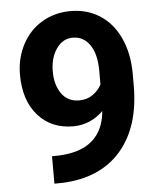

<svg xmlns="http://www.w3.org/2000/svg" viewBox="-52 -766 679 819"><g transform="rotate(-5 287.0 -357.0)"><path d="M378.4 -284.2Q323.2 -230 249.5 -230Q155.3 -230 98.6 -294.7Q42 -359.4 42 -469.2Q42 -539.1 72.5 -597.4Q103 -655.8 157.7 -688.2Q212.4 -720.7 280.8 -720.7Q351.1 -720.7 405.8 -685.5Q460.4 -650.4 490.7 -584.5Q521 -518.6 521.5 -433.6V-381.3Q521.5 -203.6 433.1 -102.1Q344.7 -0.5 182.6 6.3L147.9 6.8V-110.8L179.2 -111.3Q363.3 -119.6 378.4 -284.2ZM284.2 -337.9Q318.4 -337.9 343 -355.5Q367.7 -373 380.4 -397.9V-456.1Q380.4 -527.8 353 -567.4Q325.7 -606.9 279.8 -606.9Q237.3 -606.9 210 -568.1Q182.6 -529.3 182.6 -470.7Q182.6 -412.6 209.2 -375.2Q235.8 -337.9 284.2 -337.9Z"/></g></svg>

Font: RobotoInd
Style: Bold
Weight: 700
Designer: Google
Version: Version 2.001150; 2014